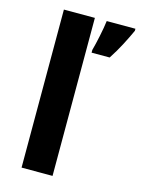

<svg xmlns="http://www.w3.org/2000/svg" viewBox="-116 -826 653 892"><g transform="rotate(15 211.0 -380.0)"><path d="M227 0H78V-760H227ZM422 -750Q407 -717 387 -678.5Q367 -640 341 -600H254V-613Q262 -642 271 -685Q280 -728 284 -760H422Z"/></g></svg>

Font: Noto Sans Bamum
Style: Bold
Weight: 700
Designer: Monotype Design Team
Foundry: Monotype Imaging Inc.
Version: Version 2.002; ttfautohint (v1.8.4.7-5d5b)